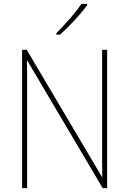

<svg xmlns="http://www.w3.org/2000/svg" viewBox="-20 -1037 667 991"><path d="M533 -66H510L121 -724H119Q120 -689 120 -657Q120 -625 120 -585V-66H94V-780H118L506 -124H508Q507 -161 507 -198.5Q507 -236 507 -266V-780H533ZM430 -1010Q404 -975 364.5 -932Q325 -889 289 -858H271V-866Q305 -900 341 -941Q377 -982 400 -1017H430Z"/></svg>

Font: Noto Sans Malayalam UI SemiCondensed Thin
Style: Regular
Weight: 100
Width: 4
Designer: Jelle Bosma - Monotype Design Team
Foundry: Monotype Imaging Inc.
Version: Version 2.104; ttfautohint (v1.8.4.7-5d5b)